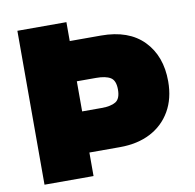

<svg xmlns="http://www.w3.org/2000/svg" viewBox="-79 -780 873 860"><g transform="rotate(-10 358.0 -350.0)"><path d="M55 0V-700H278V-614H420Q546 -614 613.5 -544.5Q681 -475 681 -360Q681 -282 648 -225Q615 -168 556 -137.5Q497 -107 417 -107H278V0ZM278 -294H366Q409 -294 431 -307.5Q453 -321 453 -363Q453 -404 431 -417.5Q409 -431 366 -431H278Z"/></g></svg>

Font: REM Black
Style: Regular
Weight: 900
Designer: Octavio Pardo
Foundry: Ashler Design
Version: Version 1.005;gftools[0.9.28]